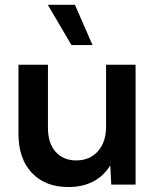

<svg xmlns="http://www.w3.org/2000/svg" viewBox="-20 -752 637 782"><path d="M532.2 0H433.1L429.2 -78.6Q402.8 -35.6 359.9 -12.9Q316.9 9.8 258.3 9.8Q164.1 9.8 109.6 -48.1Q55.2 -106 55.2 -207.5V-488.3H175.3V-230.5Q175.3 -169.4 206.3 -134Q237.3 -98.6 290.5 -98.6Q345.7 -98.6 378.9 -136.2Q412.1 -173.8 412.1 -236.3V-488.3H532.2ZM356.9 -568.4H271L174.8 -732.4H285.2Z"/></svg>

Font: Kumbh Sans SemiBold
Style: Regular
Weight: 600
Version: Version 1.005